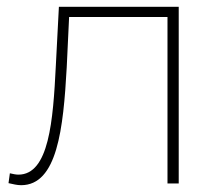

<svg xmlns="http://www.w3.org/2000/svg" viewBox="-20 -539 658 564"><path d="M153 -519 144 -346C136 -184 124 -26 34 -26C27 -26 17 -28 9 -30L5 -1C19 2 30 5 42 5C148 5 166 -160 176 -341L183 -489H472V0H505V-519Z"/></svg>

Font: Talent ExtraLight
Style: Regular
Weight: 200
Designer: Mike Powis
Version: Version 1.001;hotconv 1.0.109;makeotfexe 2.5.65596